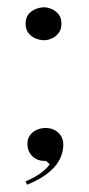

<svg xmlns="http://www.w3.org/2000/svg" viewBox="-20 -425 243 525"><path d="M54 80 50 71Q64 65 76.5 58Q89 51 99.5 42Q110 33 116 24L106 15H102Q88 15 77.5 9Q67 3 61 -7.5Q55 -18 55 -32Q55 -45 61.5 -54.5Q68 -64 79.5 -69.5Q91 -75 105 -75Q119 -75 130 -69Q141 -63 147 -53Q153 -43 153 -30Q153 -13 147 2.5Q141 18 128.5 32Q116 46 97.5 58Q79 70 54 80ZM100 -405Q111 -405 122 -400Q133 -395 140.5 -385.5Q148 -376 148 -360Q148 -345 140.5 -335Q133 -325 122 -320Q111 -315 100 -315Q89 -315 77 -320Q65 -325 57.5 -335Q50 -345 50 -360Q50 -376 57.5 -385.5Q65 -395 77 -400Q89 -405 100 -405Z"/></svg>

Font: Kalnia Thin
Style: Regular
Weight: 250
Designer: Frida Medrano
Foundry: Frida Medrano
Version: Version 1.105